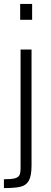

<svg xmlns="http://www.w3.org/2000/svg" viewBox="-25 -763 262 980"><path d="M78 -743H139V-662H78ZM80 95V-510H136V81Q136 134 122.5 158.5Q109 183 80.5 190Q52 197 -5 197V152Q34 152 51.5 147Q69 142 74.5 130.5Q80 119 80 95Z"/></svg>

Font: Saira SemiCondensed Light
Style: Regular
Weight: 300
Width: 4
Designer: Hector Gatti with collaboration of the Omnibus-Type team
Foundry: Omnibus-Type
Version: Version 0.072; ttfautohint (v1.8)